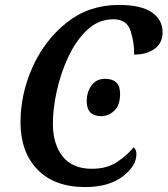

<svg xmlns="http://www.w3.org/2000/svg" viewBox="-20 -747 678 777"><path d="M325 10Q420 10 476 -32.5Q532 -75 532 -123Q532 -142 521 -151Q495 -119 454 -91.5Q413 -64 352 -64Q273 -64 233.5 -114Q194 -164 194 -247Q194 -307 210 -379.5Q226 -452 257 -518Q288 -584 333.5 -626.5Q379 -669 439 -669Q494 -669 509 -620.5Q524 -572 523 -526Q573 -526 605.5 -549.5Q638 -573 638 -616Q638 -667 594.5 -697Q551 -727 461 -727Q340 -727 250.5 -656Q161 -585 112 -476Q63 -367 63 -252Q63 -132 131.5 -61Q200 10 325 10ZM390 -277Q419 -277 442.5 -299Q466 -321 466 -368Q466 -428 405 -428Q370 -428 350.5 -401.5Q331 -375 331 -337Q331 -277 390 -277Z"/></svg>

Font: Noto Serif SemiCondensed Semi
Style: Italic
Weight: 600
Width: 4
Italic angle: -12°
Designer: Monotype Design Team
Foundry: Monotype Imaging Inc.
Version: Version 1.901